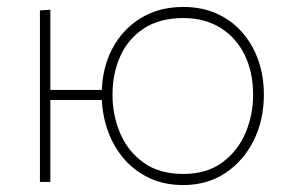

<svg xmlns="http://www.w3.org/2000/svg" viewBox="-20 -524 842 553"><path d="M508 9Q452 9 408.5 -12Q365 -33 334.8 -69.2Q304.5 -105.5 288.8 -152.5Q273 -199.5 273 -251Q273 -325 302.5 -382Q332 -439 385 -471.5Q438 -504 508 -504Q561 -504 603.8 -485Q646.5 -466 677 -431.5Q707.5 -397 723.8 -351Q740 -305 740 -251Q740 -178.5 710.8 -119.5Q681.5 -60.5 629.2 -25.8Q577 9 508 9ZM95 0Q95 -56.5 95 -108.5Q95 -160.5 95 -221V-271Q95 -311.5 95 -348.2Q95 -385 95 -420.8Q95 -456.5 95 -494L125 -496Q125 -458.5 125 -422.2Q125 -386 125 -349Q125 -312 125 -271V-221Q125 -160.5 125 -108.5Q125 -56.5 125 0ZM112 -236V-265H291.5V-236ZM508 -23Q575 -23 619.8 -55.8Q664.5 -88.5 686.8 -140.5Q709 -192.5 709 -251Q709 -316.5 684.5 -366.2Q660 -416 614.8 -444Q569.5 -472 508 -472Q440.5 -472 395 -442.5Q349.5 -413 326.8 -362.8Q304 -312.5 304 -251Q304 -192.5 326 -140.5Q348 -88.5 393.2 -55.8Q438.5 -23 508 -23Z"/></svg>

Font: Commissioner Thin
Style: Regular
Weight: 100
Designer: Kostas Bartsokas
Foundry: Kostas Bartsokas
Version: Version 1.001;gftools[0.9.23]